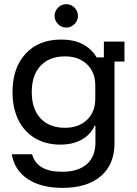

<svg xmlns="http://www.w3.org/2000/svg" viewBox="-20 -702 665 932"><path d="M283.3 210Q179.2 210 114.2 166.7Q49.2 123.3 37.5 46.7H135.8Q158.3 131.7 281.7 131.7Q360 131.7 401.7 94.6Q443.3 57.5 443.3 -10.8V-91.7H439.2Q419.2 -47.5 375.8 -23.8Q332.5 0 273.3 0Q202.5 0 150 -31.2Q97.5 -62.5 69.2 -119.6Q40.8 -176.7 40.8 -255Q40.8 -372.5 104.2 -441.2Q167.5 -510 277.5 -510Q337.5 -510 380.8 -487.9Q424.2 -465.8 449.2 -423.3H484.2V-500H584.2V-403.3H535.8V-6.7Q535.8 95.8 469.6 152.9Q403.3 210 283.3 210ZM295.8 -81.7Q361.7 -81.7 402.1 -120Q442.5 -158.3 442.5 -221.7V-288.3Q442.5 -351.7 402.1 -390Q361.7 -428.3 295.8 -428.3Q220 -428.3 177.1 -382.9Q134.2 -337.5 134.2 -255Q134.2 -172.5 177.1 -127.1Q220 -81.7 295.8 -81.7ZM301.7 -568.3Q278.3 -568.3 261.7 -585Q245 -601.7 245 -625Q245 -648.3 261.7 -665Q278.3 -681.7 301.7 -681.7Q325 -681.7 341.7 -665Q358.3 -648.3 358.3 -625Q358.3 -601.7 341.7 -585Q325 -568.3 301.7 -568.3Z"/></svg>

Font: Funnel Display
Style: Regular
Weight: 400
Designer: NORD ID, Kristian Moeller
Foundry: Dicotype
Version: Version 1.000